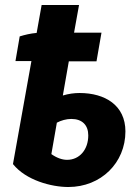

<svg xmlns="http://www.w3.org/2000/svg" viewBox="-20 -740 556 770"><path d="M59 -594 42 -495H106L32 -82C84 -17 186 10 254 10C385 10 483 -87 483 -213C483 -318 401 -367 299 -367C278 -367 255 -364 232 -357L256 -494H367L387 -609H277L297 -720H147L127 -608C103 -606 78 -600 59 -594ZM186 -122 208 -248C225 -257 246 -263 266 -263C310 -263 334 -238 334 -197C334 -140 299 -99 249 -99C229 -99 207 -107 186 -122Z"/></svg>

Font: Fixel Text 20240404
Style: Bold Italic
Weight: 700
Width: 4
Italic angle: -10°
Designer: AlfaBravo + MacPaw
Foundry: Kyrylo Tkachov, Marchela Mozhyna, Serhii Makarenko, Maria Weinstein, Zakhar Kryvoshyya
Version: Version 1.211;Glyphs 3.2 (3225)